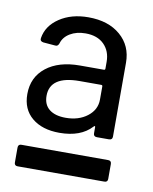

<svg xmlns="http://www.w3.org/2000/svg" viewBox="-61 -756 448 561"><g transform="rotate(10 163.0 -475.5)"><path d="M157.2 -564.9H228Q231.9 -564.9 231.9 -568.8V-588.9Q231.9 -620.6 212.2 -640.4Q192.4 -660.2 157.2 -660.2Q130.4 -660.2 111.3 -648.7Q92.3 -637.2 86.9 -618.2Q83.5 -608.4 75.2 -609.9L40 -612.8Q29.3 -614.3 30.8 -624Q36.6 -661.1 71.8 -684.6Q106.9 -708 157.2 -708Q216.8 -708 252.4 -677.2Q288.1 -646.5 288.1 -596.2V-377Q288.1 -367.2 277.8 -367.2H242.2Q231.9 -367.2 231.9 -377V-395Q231.9 -400.9 227.1 -396Q194.8 -360.8 131.8 -360.8Q80.6 -360.8 50.3 -386Q20 -411.1 20 -456.1Q20 -506.3 57.1 -535.6Q94.2 -564.9 157.2 -564.9ZM142.1 -407.2Q180.7 -407.2 206.3 -427Q231.9 -446.8 231.9 -477.1V-516.1Q231.9 -520 228 -520H164.1Q76.2 -520 76.2 -460.9Q76.2 -434.6 93.5 -420.9Q110.8 -407.2 142.1 -407.2ZM19 -252.9V-296.9Q19 -307.1 28.8 -307.1H286.1Q295.9 -307.1 295.9 -296.9V-252.9Q295.9 -243.2 286.1 -243.2H28.8Q19 -243.2 19 -252.9Z"/></g></svg>

Font: Gruenseis Font Medium
Style: Regular
Weight: 500
Designer: Jeremy Tribby
Foundry: Tribby Type
Version: Version 1.408;Glyphs 3.1.2 (3151)